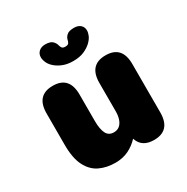

<svg xmlns="http://www.w3.org/2000/svg" viewBox="-158 -816 936 962"><g transform="rotate(-30 309.5 -335.0)"><path d="M158.5 -481Q253.5 -481 253.5 -376V-223Q253.5 -176 266 -150.8Q278.5 -125.5 308.5 -125.5Q328.5 -125.5 341.8 -136.5Q355 -147.5 361.8 -167.2Q368.5 -187 368.5 -212V-376Q368.5 -481 464 -481Q559 -481 559 -376V-96Q559 8.5 464 8.5Q396 8.5 376.5 -46L375 -50Q350.5 -23 316.5 -6.2Q282.5 10.5 239.5 10.5Q189 10.5 149 -8.5Q109 -27.5 86 -72.5Q63 -117.5 63 -195V-376Q63 -481 158.5 -481ZM395.5 -679.5Q420 -679.5 433.2 -667.2Q446.5 -655 446.5 -635.5Q446.5 -622.5 439.8 -606.8Q433 -591 417 -575.5Q400 -559 374 -547.8Q348 -536.5 311.5 -536.5Q279.5 -536.5 255.8 -545.2Q232 -554 215 -567.5Q195 -583.5 186.8 -601.2Q178.5 -619 178.5 -634Q178.5 -653.5 192.2 -666.5Q206 -679.5 229 -679.5Q259 -679.5 271.2 -667.2Q283.5 -655 286.5 -640.5Q288.5 -632.5 293.2 -625.8Q298 -619 312.5 -619Q327 -619 331.8 -625.8Q336.5 -632.5 338 -640.5Q340.5 -655 353 -667.2Q365.5 -679.5 395.5 -679.5Z"/></g></svg>

Font: Sono ExtraLight Monospace ExtraBold
Style: Regular
Weight: 800
Version: Version 2.112